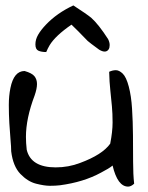

<svg xmlns="http://www.w3.org/2000/svg" viewBox="-20 -691 548 712"><path d="M21.5 -129.9Q21.5 -145.5 19 -173.3Q16.6 -201.2 14.6 -234.4Q12.7 -267.6 12.7 -301.8Q12.7 -335.9 18.6 -364.3Q31.2 -427.7 71.3 -427.7Q98.6 -419.9 107.9 -408.2Q117.2 -396.5 117.2 -379.4Q117.2 -362.3 108.4 -336.9Q76.2 -252 76.2 -183.6Q76.2 -161.1 79.1 -135.7Q94.7 -70.3 186.5 -70.3Q234.4 -70.3 277.3 -86.9Q359.4 -117.2 388.7 -158.2Q397.5 -203.1 397.5 -236.8Q397.5 -270.5 395 -296.9Q392.6 -323.2 389.2 -355Q385.7 -386.7 384.8 -424.8Q397.5 -430.7 409.7 -430.7Q421.9 -430.7 435.1 -418Q448.2 -405.3 457.5 -370.1Q466.8 -335 469.7 -287.6Q472.7 -240.2 473.1 -189.5Q473.6 -138.7 473.6 -91.3Q473.6 -43.9 477.5 -9.8Q465.8 1 455.1 1Q416 1 397.5 -77.1Q384.8 -66.4 354.5 -50.8Q290 -15.6 202.1 -3.9Q185.5 -2 165 -2Q144.5 -2 113.8 -9.8Q83 -17.6 55.7 -45.9Q28.3 -74.2 21.5 -129.9ZM150.4 -599.6Q191.4 -642.6 252 -670.9Q301.8 -638.7 318.4 -625Q345.7 -600.6 380.9 -545.9Q386.7 -534.2 386.7 -523.9Q386.7 -513.7 382.8 -507.8Q372.1 -492.2 347.7 -506.8Q311.5 -533.2 305.2 -539.1Q298.8 -544.9 287.1 -557.6Q275.4 -570.3 245.1 -599.6Q185.5 -558.6 164.1 -523.4Q157.2 -511.7 151.4 -498Q133.8 -498 122.6 -502.9Q111.3 -507.8 111.3 -526.4Q111.3 -544.9 121.6 -562.5Q131.8 -580.1 150.4 -599.6Z"/></svg>

Font: Architects Daughter
Style: Regular
Weight: 400
Designer: Kimberly Geswein
Foundry: Kimberly Geswein
Version: Version 1.003 2010